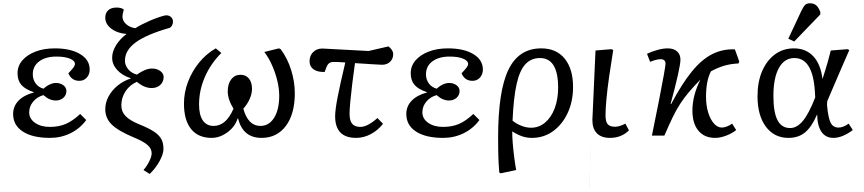

<svg xmlns="http://www.w3.org/2000/svg" viewBox="-20 -827 5272 1171"><path d="M285 14Q179 14 119.5 -24.5Q60 -63 60 -132Q60 -179 93 -213Q126 -247 186 -263V-265Q134 -282 110.5 -309Q87 -336 87 -380Q87 -425 116.5 -459Q146 -493 197 -512.5Q248 -532 314 -532Q411 -532 469 -497Q527 -462 527 -403Q527 -373 509 -353.5Q491 -334 464 -334Q416 -334 397 -380Q420 -404 428.5 -416Q437 -428 437 -437Q437 -457 406 -469.5Q375 -482 324 -482Q259 -482 219.5 -453Q180 -424 180 -374Q180 -342 197.5 -318Q215 -294 246 -286Q262 -302 282.5 -311.5Q303 -321 321 -321Q348 -321 366.5 -307Q385 -293 385 -272Q385 -247 366.5 -230.5Q348 -214 321 -214Q281 -214 245 -247Q206 -236 182 -207Q158 -178 158 -142Q158 -103 193.5 -78Q229 -53 284 -53Q339 -53 381 -71Q423 -89 469 -132L506 -95Q468 -43 410 -14.5Q352 14 285 14Z M893 234 855 210Q876 186 890.5 156.5Q905 127 905 108Q905 80 880.5 58Q856 36 798 12Q702 -28 662 -67Q622 -106 622 -161Q622 -201 642 -238.5Q662 -276 697.5 -305Q733 -334 777 -348V-350Q725 -367 694.5 -400.5Q664 -434 664 -475Q664 -512 687.5 -550.5Q711 -589 752 -620Q696 -624 659 -652Q622 -680 622 -719Q622 -748 640 -764.5Q658 -781 691 -781Q720 -781 735 -769Q731 -753 729 -744Q727 -735 727 -725Q727 -700 749 -680Q771 -660 805 -655Q842 -678 892.5 -700Q943 -722 983 -732Q1004 -737 1019.5 -726Q1035 -715 1035 -695Q1035 -682 1028.5 -670.5Q1022 -659 1011 -656Q872 -616 807 -568Q742 -520 742 -457Q742 -428 762.5 -404Q783 -380 815 -372Q867 -409 907 -409Q937 -409 957.5 -394Q978 -379 978 -357Q978 -328 957.5 -309Q937 -290 905 -290Q860 -290 815 -328Q771 -309 745.5 -270Q720 -231 720 -184Q720 -146 746 -119Q772 -92 831 -68Q888 -45 919.5 -24Q951 -3 964 21.5Q977 46 977 81Q977 112 953.5 155Q930 198 893 234Z M1271 14Q1189 14 1145.5 -40Q1102 -94 1102 -195Q1102 -263 1126.5 -327.5Q1151 -392 1194.5 -445.5Q1238 -499 1296 -532L1330 -504Q1265 -439 1229.5 -357.5Q1194 -276 1194 -190Q1194 -126 1217 -92.5Q1240 -59 1283 -59Q1359 -59 1404 -164Q1369 -221 1369 -270Q1369 -316 1390.5 -343.5Q1412 -371 1447 -371Q1479 -371 1498 -348Q1517 -325 1517 -285Q1517 -256 1503 -224Q1489 -192 1464 -164Q1493 -59 1568 -59Q1621 -59 1652 -109Q1683 -159 1683 -243Q1683 -286 1671.5 -334Q1660 -382 1639.5 -428.5Q1619 -475 1592 -510L1681 -532L1692 -527Q1733 -472 1755.5 -400.5Q1778 -329 1778 -258Q1778 -132 1723.5 -59Q1669 14 1575 14Q1462 14 1432 -104H1429Q1419 -71 1394.5 -44.5Q1370 -18 1337.5 -2Q1305 14 1271 14Z M2152 14Q2024 14 2024 -118Q2024 -157 2039.5 -236.5Q2055 -316 2086 -446Q2067 -448 2047.5 -448.5Q2028 -449 2012 -449Q1984 -449 1972 -420L1960 -388Q1917 -387 1892.5 -404Q1868 -421 1868 -453Q1868 -488 1890 -509.5Q1912 -531 1946 -531L2228 -516L2349 -544Q2378 -522 2378 -497Q2378 -468 2359 -450Q2340 -432 2310 -432Q2294 -432 2246 -435.5Q2198 -439 2145 -442Q2136 -379 2128.5 -317.5Q2121 -256 2116.5 -207.5Q2112 -159 2112 -133Q2112 -91 2128 -72Q2144 -53 2178 -53Q2221 -53 2282 -107L2316 -72Q2285 -32 2241.5 -9Q2198 14 2152 14Z M2683 14Q2577 14 2517.5 -24.5Q2458 -63 2458 -132Q2458 -179 2491 -213Q2524 -247 2584 -263V-265Q2532 -282 2508.5 -309Q2485 -336 2485 -380Q2485 -425 2514.5 -459Q2544 -493 2595 -512.5Q2646 -532 2712 -532Q2809 -532 2867 -497Q2925 -462 2925 -403Q2925 -373 2907 -353.5Q2889 -334 2862 -334Q2814 -334 2795 -380Q2818 -404 2826.5 -416Q2835 -428 2835 -437Q2835 -457 2804 -469.5Q2773 -482 2722 -482Q2657 -482 2617.5 -453Q2578 -424 2578 -374Q2578 -342 2595.5 -318Q2613 -294 2644 -286Q2660 -302 2680.5 -311.5Q2701 -321 2719 -321Q2746 -321 2764.5 -307Q2783 -293 2783 -272Q2783 -247 2764.5 -230.5Q2746 -214 2719 -214Q2679 -214 2643 -247Q2604 -236 2580 -207Q2556 -178 2556 -142Q2556 -103 2591.5 -78Q2627 -53 2682 -53Q2737 -53 2779 -71Q2821 -89 2867 -132L2904 -95Q2866 -43 2808 -14.5Q2750 14 2683 14Z M3034 230 3025 225Q3023 196 3021.5 174.5Q3020 153 3019.5 131.5Q3019 110 3018.5 81.5Q3018 53 3018 11Q3018 -272 3081 -402Q3144 -532 3281 -532Q3373 -532 3424 -469.5Q3475 -407 3475 -296Q3475 -208 3442 -137.5Q3409 -67 3352.5 -26.5Q3296 14 3224 14Q3194 14 3166.5 5Q3139 -4 3105 -25H3104Q3104 8 3107.5 50Q3111 92 3116.5 134.5Q3122 177 3128 210ZM3219 -48Q3267 -48 3304.5 -79.5Q3342 -111 3363 -166.5Q3384 -222 3384 -293Q3384 -473 3273 -473Q3219 -473 3184 -435Q3149 -397 3130.5 -313Q3112 -229 3106 -91Q3129 -72 3159.5 -60Q3190 -48 3219 -48Z M3700 14Q3648 14 3620.5 -14Q3593 -42 3593 -94Q3593 -97 3592 -80.5Q3591 -64 3590 -36Q3590 -36 3590 -36Q3590 -36 3590 -36Q3588 0 3586 49.5Q3584 99 3581.5 149.5Q3579 200 3577 242Q3575 284 3574 306.5Q3573 329 3573.5 322Q3574 315 3576 268Q3578 221 3582.5 124Q3587 27 3594.5 -131Q3602 -289 3612 -519L3708 -527L3720 -522Q3706 -436 3695 -359Q3684 -282 3678.5 -221.5Q3673 -161 3673 -124Q3673 -86 3686 -70Q3699 -54 3731 -54Q3759 -54 3794 -73L3816 -32Q3770 14 3700 14Z M4342 14Q4276 14 4239.5 -30Q4203 -74 4203 -153Q4203 -244 4252 -342Q4211 -300 4181.5 -265Q4152 -230 4128.5 -194Q4105 -158 4082.5 -111.5Q4060 -65 4032 0H3956Q3980 -118 3999 -213.5Q4018 -309 4028.5 -369Q4039 -429 4039 -438Q4039 -466 4009 -466Q3985 -466 3945 -450L3926 -499Q3958 -514 3991.5 -523Q4025 -532 4052 -532Q4089 -532 4109.5 -513.5Q4130 -495 4130 -463Q4130 -439 4114.5 -369.5Q4099 -300 4070 -193L4073 -192Q4138 -315 4198.5 -389.5Q4259 -464 4323 -496.5Q4387 -529 4462 -526L4489 -451L4484 -440Q4438 -438 4398 -426.5Q4358 -415 4316 -392Q4286 -335 4286 -237Q4286 -184 4299 -141.5Q4312 -99 4334 -74Q4356 -49 4383 -49Q4397 -49 4414.5 -56Q4432 -63 4445 -73L4470 -34Q4446 -14 4409.5 0Q4373 14 4342 14Z M4789 14Q4702 14 4651 -54.5Q4600 -123 4600 -240Q4600 -327 4628 -392.5Q4656 -458 4706 -495Q4756 -532 4822 -532Q4895 -532 4940 -484Q4985 -436 4996 -347H4997Q5005 -373 5012.5 -396Q5020 -419 5028 -448Q5036 -477 5047 -519L5149 -527L5160 -522Q5138 -472 5114 -416.5Q5090 -361 5067 -307.5Q5044 -254 5025 -209L5024 -186Q5031 -108 5046 -78.5Q5061 -49 5094 -49Q5123 -49 5156 -73L5181 -34Q5153 -12 5122 1Q5091 14 5063 14Q5016 14 4990.5 -22.5Q4965 -59 4964 -128H4963Q4930 -52 4889.5 -19Q4849 14 4789 14ZM4799 -46Q4841 -46 4877.5 -90.5Q4914 -135 4952 -233L4950 -267Q4938 -473 4825 -473Q4764 -473 4730.5 -412.5Q4697 -352 4697 -242Q4697 -142 4722 -94Q4747 -46 4799 -46ZM4824 -574 4788 -591 4868 -762Q4881 -789 4891.5 -798Q4902 -807 4921 -807Q4943 -807 4957.5 -795Q4972 -783 4983 -754V-739Z"/></svg>

Font: Literata 7pt
Style: Italic
Weight: 400
Italic angle: -2°
Designer: Latin by Veronika Burian and Jose Scaglione. Greek by Irene Vlachou. Cyrillic by Vera Evstafieva
Foundry: TypeTogether
Version: Version 3.002